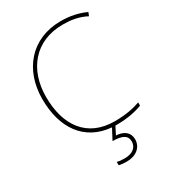

<svg xmlns="http://www.w3.org/2000/svg" viewBox="-227 -840 1068 1196"><g transform="rotate(-30 307.0 -242.0)"><path d="M439 145C439 97 405 68 347 65L375 10C379 10 382 10 386 10C465 10 526 -4 570 -21V-44C522 -27 463 -15 386 -15C189 -15 90 -153 90 -360C90 -555 204 -699 405 -699C460 -699 516 -692 573 -662L583 -687C528 -712 470 -724 405 -724C191 -724 63 -568 63 -360C63 -152 162 -7 351 9L311 85C382 85 414 104 414 146C414 191 377 216 326 216C301 216 286 215 269 210V234C284 238 301 240 326 240C391 240 439 203 439 145Z"/></g></svg>

Font: Noto Sans Telugu Thin
Style: Regular
Weight: 100
Designer: Jelle Bosma - Monotype Design Team
Foundry: Monotype Imaging Inc.
Version: Version 2.005